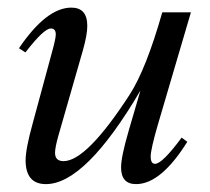

<svg xmlns="http://www.w3.org/2000/svg" viewBox="-20 -462 540 494"><path d="M471.2 -430.2 385.7 -139.6Q367.7 -77.6 367.7 -59.1Q367.7 -40.5 378.9 -40.5Q397.5 -40.5 447.3 -107.9L461.9 -97.2Q394 11.7 330.1 11.7Q291.5 11.7 291.5 -31.2Q291.5 -58.6 311.5 -127L341.3 -229Q199.7 11.7 98.1 11.7Q45.9 11.7 45.9 -49.8Q45.9 -79.1 64.5 -146L115.2 -333Q123.5 -363.3 123.5 -373.5Q123.5 -388.7 110.8 -388.7Q92.8 -388.7 45.4 -327.1L28.8 -337.9Q99.6 -442.4 163.6 -442.4Q204.6 -442.4 204.6 -395.5Q204.6 -372.6 193.4 -333L129.9 -111.8Q121.6 -82 121.6 -68.8Q121.6 -47.4 143.6 -47.4Q202.6 -47.4 313.5 -218.3Q356 -284.2 397.5 -430.2Z"/></svg>

Font: Dai Banna SIL Light
Style: Oblique
Weight: 400
Italic angle: -11°
Designer: Victor Gaultney
Foundry: SIL International
Version: Version 2.000